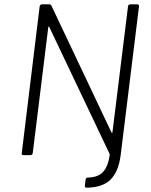

<svg xmlns="http://www.w3.org/2000/svg" viewBox="-20 -720 699 891"><path d="M585 -700H617Q621 -700 623.5 -697Q626 -694 625 -690L540 0Q530 76 493.5 113Q457 150 382 151Q372 151 374 141L377 114Q379 104 388 104Q436 103 459 77Q482 51 489 0V-5L209 -594Q208 -597 206 -596.5Q204 -596 204 -593L132 -10Q130 0 121 0H89Q79 0 81 -10L164 -690Q166 -700 175 -700H208Q216 -700 219 -693L497 -106Q498 -103 500 -103.5Q502 -104 502 -107L574 -690Q574 -694 577 -697Q580 -700 585 -700Z"/></svg>

Font: Barlow Light
Style: Italic
Weight: 300
Italic angle: -7°
Designer: Jeremy Tribby
Foundry: Tribby Type
Version: Version 1.408